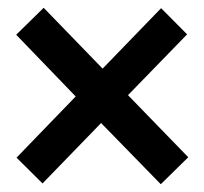

<svg xmlns="http://www.w3.org/2000/svg" viewBox="-20 -572 530 498"><path d="M22.9 -163.1 176.3 -321.8 22 -481.9 93.3 -551.8 246.1 -394 397.9 -550.8 465.3 -482.9 312 -325.2 468.3 -164.1 397 -94.2 242.2 -252.9 90.3 -96.2Z"/></svg>

Font: Doppio One
Style: Regular
Weight: 400
Designer: Szymon Celej
Foundry: Szymon Celej
Version: Version 1.002